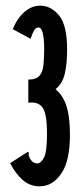

<svg xmlns="http://www.w3.org/2000/svg" viewBox="-20 -647 290 678"><path d="M120 11Q85 11 59 -12.5Q33 -36 16 -71L72 -107L79 -111L82 -107Q78 -98 90 -81Q99 -70 111 -70Q125 -70 135.5 -91Q146 -112 146 -174Q146 -245 130.5 -267Q115 -289 80 -284V-366Q108 -366 119.5 -379.5Q131 -393 133.5 -418Q136 -443 136 -475Q136 -510 131 -530Q126 -550 116 -550Q106 -550 100 -539Q94 -528 88 -510L25 -544Q41 -583 66.5 -605Q92 -627 122 -627Q160 -627 188.5 -592.5Q217 -558 217 -472Q217 -423 209 -387.5Q201 -352 176 -332Q202 -311 214.5 -273Q227 -235 227 -171Q227 -78 196 -33.5Q165 11 120 11Z"/></svg>

Font: Inconsolata UltraCondensed Black
Style: Regular
Weight: 900
Width: 1
Monospace: yes
Designer: Raph Levien, Cyreal, Brenton Simpson
Foundry: Raph Levien, Cyreal, Google
Version: Version 3.001; ttfautohint (v1.8.2.53-6de2)